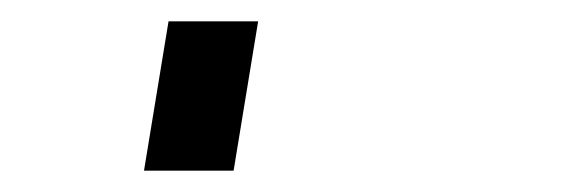

<svg xmlns="http://www.w3.org/2000/svg" viewBox="-20 60 540 180"><path d="M115 220 138 80H222L199 220Z"/></svg>

Font: Iosevka Curly Semibold
Style: Italic
Weight: 600
Italic angle: -9°
Monospace: yes
Designer: Belleve Invis
Foundry: Belleve Invis
Version: Version 22.1.2; ttfautohint (v1.8.4)